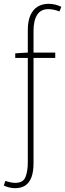

<svg xmlns="http://www.w3.org/2000/svg" viewBox="-46 -754 342 1008"><path d="M32 234Q19 234 2 230Q-15 226 -26 220L-18 196Q-9 199 6 202.5Q21 206 34 206Q76 206 88 175Q100 144 100 98V-596Q100 -643 113.5 -673.5Q127 -704 151.5 -719Q176 -734 210 -734Q225 -734 243 -730Q261 -726 276 -718L266 -694Q235 -706 208 -706Q168 -706 149 -676Q130 -646 130 -592V102Q130 148 119 177Q108 206 86.5 220Q65 234 32 234ZM34 -450V-474L100 -478H244V-450Z"/></svg>

Font: SourceSans3VF
Style: Regular
Weight: 200
Designer: Paul D. Hunt
Foundry: Adobe
Version: Version 3.052;hotconv 1.1.0;makeotfexe 2.6.0